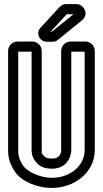

<svg xmlns="http://www.w3.org/2000/svg" viewBox="-20 -897 508 948"><path d="M398 -157C398 -81 330 -19 235 -19C179 -19 115 -49 95 -78C73 -112 70 -127 70 -157V-642H136V-157C136 -135 141 -114 164 -90C181 -71 208 -64 237 -64C303 -64 332 -115 332 -157V-642H398ZM401 -692H329C303 -692 282 -671 282 -645V-157C282 -135 271 -114 237 -114C214 -114 205 -119 200 -124C181 -144 186 -137 186 -157V-645C186 -671 165 -692 139 -692H67C41 -692 20 -671 20 -645V-157C20 -121 27 -90 53 -50C87 1 167 31 235 31C350 31 448 -47 448 -157V-645C448 -671 427 -692 401 -692ZM230 -741 309 -826 311 -827H343L238 -742C237 -742 236 -741 236 -741ZM210 -691H238C250 -691 257 -693 267 -701L385 -797C421 -826 395 -877 357 -877H309C295 -877 285 -873 274 -862L180 -760C154 -731 178 -691 210 -691Z"/></svg>

Font: DIN Rundschrift
Style: BreitKont
Weight: 400
Width: 7
Version: Version 1.027